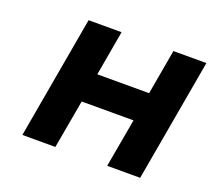

<svg xmlns="http://www.w3.org/2000/svg" viewBox="-94 -632 833 752"><g transform="rotate(20 323.0 -255.5)"><path d="M65.5 0 155.5 -511H293L260 -323.5H476L509 -511H646.5L556.5 0H419L455 -202.5H239L203 0Z"/></g></svg>

Font: Overpass ExtraBold
Style: Italic
Weight: 800
Italic angle: -10°
Designer: Delve Withrington, Dave Bailey, Thomas Jockin
Foundry: Delve Fonts LLC
Version: Version 4.000